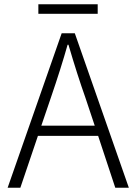

<svg xmlns="http://www.w3.org/2000/svg" viewBox="-20 -886 628 906"><path d="M441 -866V-821H161V-866ZM175 -293H427L383 -425Q345 -532 303 -675H299Q268 -565 220 -425ZM524 0 443 -245H159L76 0H16L271 -729H333L588 0Z"/></svg>

Font: NotoSansHansLight
Style: Regular
Weight: 300
Designer: Ryoko NISHIZUKA  (kana & ideographs); Paul D. Hunt (Latin, Greek & Cyrillic); Wenlong ZHANG  (bopomofo); Sandoll Communi
Foundry: Adobe Systems Incorporated
Version: Version 1.00;December 8, 2021;FontCreator 13.0.0.2675 64-bit